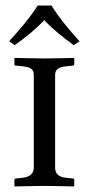

<svg xmlns="http://www.w3.org/2000/svg" viewBox="-20 -671 319 693"><path d="M179 -400C179 -420 190 -429 221 -432L242 -434C246 -434 248 -436 248 -439V-460L247 -462C247 -462 170 -460 143 -460C112 -460 33 -462 33 -462L32 -460V-438C32 -435 35 -434 39 -434L59 -432C90 -429 102 -422 102 -400V-67C102 -48 92 -32 59 -29L39 -27C35 -27 32 -25 32 -21V0L34 2C34 2 112 0 140 0C171 0 247 2 247 2L248 0V-21C248 -25 245 -27 242 -27L221 -29C189 -32 179 -45 179 -67ZM166 -651H116C87 -605 49 -562 13 -522L33 -508C71 -535 103 -560 140 -598C174 -562 207 -537 246 -508L267 -522C231 -562 195 -604 166 -651Z"/></svg>

Font: Linux Libertine O C
Style: Regular
Weight: 400
Designer: Philipp H. Poll
Foundry: Philipp H. Poll
Version: Version 4.0.3